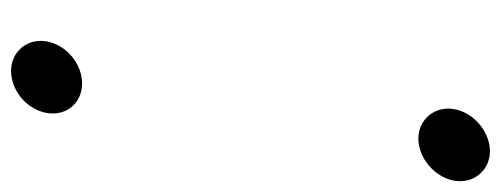

<svg xmlns="http://www.w3.org/2000/svg" viewBox="-292 -420 883 338"><g transform="rotate(90 149.0 -250.5)"><path d="M52.6 107C45.7 141.8 70.1 171 104.4 171C138.4 171 171.2 144.2 178 110C185.1 74.8 161.7 46 126.3 46C92.3 46 59.5 72.8 52.6 107ZM171.9 -610.5C165 -575.9 188.9 -546 223.5 -546C257.2 -546 290.5 -573.8 297.3 -607.5C304.2 -642.1 280.2 -672 245.7 -672C211.9 -672 178.6 -644.2 171.9 -610.5Z"/></g></svg>

Font: Smoothie
Style: It
Weight: 400
Foundry: Cannot Into Space Fonts
Version: Version 0.8